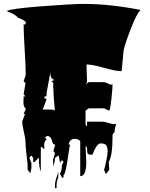

<svg xmlns="http://www.w3.org/2000/svg" viewBox="-20 -756 774 992"><path d="M290.5 138.7Q299.8 127.4 299.8 96.7L308.1 81.1L299.8 70.8L290.5 85.4L283.2 46.9L264.2 59.6Q264.2 77.1 255.9 104L253.9 70.8L264.2 35.6L255.9 24.9L264.6 -6.3L264.2 -9.3Q253.4 -9.3 250 -24.4Q243.7 -53.7 223.1 -53.7L210 -43.5Q210 -41.5 212.6 -41.5Q215.3 -41.5 217.3 -43.5L220.2 -31.7H216.3Q208 -19.5 208 -6.8Q208 5.9 210 13.7Q204.1 13.7 201.2 8.5Q198.2 3.4 190.9 3.4V130.4Q180.7 107.9 180.7 57.6L158.7 81.1H151.4V59.6L141.6 47.4L131.8 59.6L143.6 90.8L141.6 91.8L142.6 102.1Q142.6 120.6 136.2 139.6L121.1 117.7Q123 117.7 123 105.2Q123 92.8 117.4 46.6Q111.8 0.5 111.8 -19.3Q111.8 -39.1 103.3 -75Q94.7 -110.8 94.7 -128.4Q94.7 -130.4 109.4 -167H102.1L113.8 -193.4Q101.1 -205.1 101.1 -224.6L102.1 -257.8H111.8L102.1 -269L111.8 -325.7L102.1 -336.9Q112.8 -365.7 112.8 -371.1Q112.8 -414.1 107.4 -500.5Q102.1 -586.9 102.1 -630.4Q105 -628.9 106.7 -628.9Q108.4 -628.9 111.1 -632.1Q113.8 -635.3 113.8 -638.7Q113.8 -645 96.4 -654.3Q79.1 -663.6 68.8 -665H73.2Q56.6 -683.6 14.6 -698.7Q31.7 -710.9 192.6 -723.4Q353.5 -735.8 413.1 -735.8Q547.9 -735.8 706.5 -704.6Q686.5 -687 655.3 -606Q624 -524.9 617.2 -488.3L618.2 -489.3L608.4 -388.2Q579.1 -388.2 517.8 -405.5Q456.5 -422.9 426.8 -422.9L429.7 -331.5L421.9 -320.3L438.5 -331.5H517.6Q523.9 -331.5 535.9 -325.2Q547.9 -318.8 553.2 -318.8Q558.6 -318.8 561.5 -320.3Q561.5 -297.9 555.7 -244.9Q549.8 -191.9 544.4 -184.1L517.6 -196.3H438.5L421.9 -184.1V-116.2Q424.8 -104.5 426.5 -104.5Q428.2 -104.5 429.7 -106V-127.4H509.8Q519.5 -127.4 539.3 -121.1Q559.1 -114.7 567.4 -114.7Q575.7 -114.7 580.1 -116.2Q571.8 -89.4 571.8 -71.3H568.4L561.5 -59.6Q561.5 -57.1 561.5 -51.8Q561.5 47.9 542 80.6L544.4 121.1L526.9 143.6L517.6 121.1Q520 116.7 528.1 79.6Q536.1 42.5 536.1 25.1Q536.1 7.8 530 -3.7Q523.9 -15.1 500 -15.1Q479.5 -15.1 457.5 43.5Q437 43.5 433.3 38.1Q429.7 32.7 429.7 7.8L421.9 -2.9L425.8 80.6Q425.8 154.3 394.5 154.3V-26.9Q384.3 -38.6 367.2 -38.6Q340.3 -38.6 334.5 -9.3H342.8Q338.4 2 333 43Q318.4 148.4 308.1 148.4Q308.6 148.9 308.6 155.8Q308.6 162.6 303.2 162.6Q301.8 162.6 300.8 161.6L290.5 143.6ZM255.9 -348.6 252 -347.7Q247.6 -347.7 243.2 -359.9Q238.8 -372.1 238.8 -383.8Q238.3 -363.3 229.2 -322Q220.2 -280.8 220.2 -257.8L210 -258.3V-246.6H220.2Q220.2 -239.7 210.7 -216.3Q201.2 -192.9 200.2 -189.9H237.8Q260.3 -189.9 263.7 -184.1Q255.9 -262.2 255.9 -291.5H257.8Q254.9 -293 254.9 -307.9Q254.9 -322.8 255.9 -325.7L245.6 -336.9L255.9 -339.8ZM281.2 160.6Q270 183.1 272.5 216.3H264.2V194.8Q264.2 184.1 272 161.1Q279.8 138.2 281.2 129.4ZM255.9 -6.8V-9.3H256.8Q255.9 -9.3 255.9 -6.8Z"/></svg>

Font: Butcherman
Style: Regular
Weight: 400
Version: Version 001.003